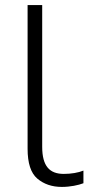

<svg xmlns="http://www.w3.org/2000/svg" viewBox="-20 -734 363 764"><path d="M226.1 9.8C259.3 9.8 292 2.9 312 -4.9V-55.2C292 -46.9 263.2 -42 233.9 -42C177.7 -42 147.9 -72.3 147.9 -149.9V-713.9H89.8V-142.1C89.8 -85 102.5 -45.4 128.4 -23.4C154.3 -1.5 186.5 9.8 226.1 9.8Z"/></svg>

Font: Noto Reveo Sans
Style: Regular
Weight: 300
Designer: Monotype Design Team
Foundry: Monotype Imaging Inc.
Version: Version 2.007